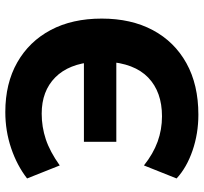

<svg xmlns="http://www.w3.org/2000/svg" viewBox="-42 -714 767 723"><g transform="rotate(-90 341.5 -352.5)"><path d="M271 11Q200 11 136 -11Q72 -33 31 -71L80 -194Q124 -159 169.5 -142.5Q215 -126 265 -126Q357 -126 411 -178Q465 -230 471 -335L515 -298H169V-420H513L470 -382Q463 -477 411.5 -528Q360 -579 275 -579Q225 -579 178.5 -563.5Q132 -548 80 -511L31 -634Q80 -672 145 -694Q210 -716 281 -716Q389 -716 468 -671Q547 -626 590 -545Q633 -464 633 -353Q633 -242 589.5 -160.5Q546 -79 465 -34Q384 11 271 11Z"/></g></svg>

Font: Nunito Sans 12pt ExtraBold
Style: Regular
Weight: 800
Designer: Vernon Adams
Foundry: Vernon Adams
Version: Version 3.101;gftools[0.9.27]